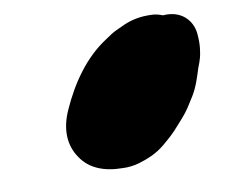

<svg xmlns="http://www.w3.org/2000/svg" viewBox="-57 -919 673 572"><g transform="rotate(-10 280.0 -633.5)"><path d="M467.9 -843.9C457.5 -848.4 444.2 -851.5 431 -851.5H423C392.7 -851.5 365.6 -844.6 340.6 -832.2L323.8 -824.5C311.7 -819 302.5 -812.2 288.6 -802.9C221.2 -759.3 174.3 -689.4 141.9 -617.3C115 -558.8 120.2 -509.5 146.1 -472.2C171.5 -434.3 214.3 -416.7 272.2 -416.5C286.2 -415.8 303.2 -417.4 320.5 -422.2C347.2 -430.5 374.2 -440.3 400.9 -462.5C416.7 -475.7 436.8 -492.8 453.8 -513.3L471 -532.5C487 -550.2 499.1 -570.8 511.3 -590.2C526.6 -614.6 535.5 -643 543.8 -669.7L549.9 -685.9C554.2 -697.9 556.2 -705.4 558 -718.6C560.3 -731.7 561 -745.9 560.1 -760.7L559.3 -772.2C555.5 -812.9 523.4 -848.7 467.9 -843.9Z"/></g></svg>

Font: Smoothie
Style: ExBdIt
Weight: 800
Foundry: Cannot Into Space Fonts
Version: Version 0.8